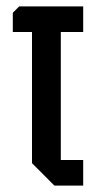

<svg xmlns="http://www.w3.org/2000/svg" viewBox="-20 -580 300 600"><path d="M80 -70V-480H20V-540L40 -560H240V-480H170V-80H240V0H150Z"/></svg>

Font: Tektur Condensed
Style: Regular
Weight: 400
Width: 3
Designer: Adam Jagosz
Foundry: Adam Jagosz
Version: Version 1.005;gftools[0.9.30]